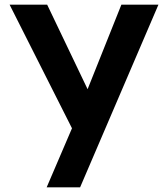

<svg xmlns="http://www.w3.org/2000/svg" viewBox="-20 -747 711 813"><path d="M284.8 -203.8 177.6 46.2H319.2L650.9 -727.3H494L350.9 -369.3L179.7 -727.3H20.6Z"/></svg>

Font: Inter-Hewn
Style: Bold
Weight: 700
Designer: Rasmus Andersson
Foundry: rsms
Version: Version 3.012;git-f93a4a705